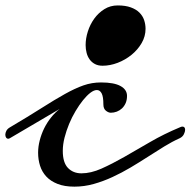

<svg xmlns="http://www.w3.org/2000/svg" viewBox="-37 -677 712 718"><path d="M0 -160.2Q-3.4 -158.2 -6.3 -158.2Q-11.2 -158.2 -14.2 -162.6Q-17.1 -167 -17.1 -173.3Q-17.1 -180.2 -13.2 -187.7Q-9.3 -195.3 0 -200.7Q69.3 -241.7 118.4 -272.9Q167.5 -304.2 205.6 -325.4Q243.7 -346.7 275.1 -357.7Q306.6 -368.7 340.8 -368.7Q389.6 -368.7 413.8 -355.2Q438 -341.8 438 -318.4Q438 -303.2 432.9 -291.5Q427.7 -279.8 419.2 -271.7Q410.6 -263.7 399.7 -259.5Q388.7 -255.4 377.4 -255.4Q368.7 -255.4 359.1 -262.9Q349.6 -270.5 349.6 -286.6Q349.6 -315.9 343 -328.1Q336.4 -340.3 325.2 -340.3Q314.5 -340.3 301 -330.1Q287.6 -319.8 273.4 -302.2Q259.3 -284.7 245.6 -261.7Q231.9 -238.8 221.4 -213.4Q210.9 -188 204.3 -162.1Q197.8 -136.2 197.8 -112.8Q197.8 -68.8 217.3 -48.8Q236.8 -28.8 267.6 -28.8Q302.7 -28.8 342.3 -46.4Q381.8 -64 427.2 -89.8Q472.7 -115.7 524.2 -145.8Q575.7 -175.8 635.3 -200.7Q641.1 -203.6 645 -203.6Q655.3 -203.6 655.3 -191.4Q655.3 -184.6 650.6 -175Q646 -165.5 635.3 -160.2Q606.9 -147.5 577.1 -129.2Q547.4 -110.8 515.9 -90.6Q484.4 -70.3 451.2 -50.5Q418 -30.8 383.5 -14.9Q349.1 1 313.5 11Q277.8 21 241.2 21Q204.1 21 178.2 10.7Q152.3 0.5 136.2 -16.8Q120.1 -34.2 112.8 -57.1Q105.5 -80.1 105.5 -106Q105.5 -128.4 111.6 -152.1Q117.7 -175.8 128.4 -197.5Q139.2 -219.2 154.1 -237.8Q168.9 -256.3 186 -269.5ZM346.7 -431.2Q330.1 -431.2 318.1 -437.5Q306.2 -443.8 298.3 -454.6Q290.5 -465.3 286.9 -479.2Q283.2 -493.2 283.2 -508.3Q283.2 -533.2 291.5 -559.3Q299.8 -585.4 315.4 -607.2Q331.1 -628.9 353.3 -642.8Q375.5 -656.7 403.3 -656.7Q432.1 -656.7 452.1 -649.4Q472.2 -642.1 484.4 -629.9Q496.6 -617.7 502 -601.8Q507.3 -585.9 507.3 -569.3Q507.3 -541 492.7 -515.9Q478 -490.7 454.8 -471.9Q431.6 -453.1 403.1 -442.1Q374.5 -431.2 346.7 -431.2Z"/></svg>

Font: Meddon
Style: Regular
Weight: 400
Designer: Vernon Adams
Foundry: Vernon Adams
Version: Version 1.000